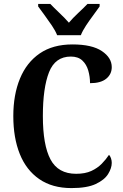

<svg xmlns="http://www.w3.org/2000/svg" viewBox="-20 -951 627 981"><path d="M345 10Q247 10 180.5 -36Q114 -82 81 -164.5Q48 -247 48 -358Q48 -467 82 -549.5Q116 -632 183 -678Q250 -724 350 -724Q450 -724 500.5 -690Q551 -656 551 -608Q551 -572 523 -549Q495 -526 440 -526Q440 -559 431 -590.5Q422 -622 400.5 -642Q379 -662 342 -662Q262 -662 230.5 -582Q199 -502 199 -358Q199 -210 238 -136.5Q277 -63 369 -63Q415 -63 446.5 -77.5Q478 -92 500 -114.5Q522 -137 537 -160Q543 -154 547 -142.5Q551 -131 551 -119Q551 -92 532.5 -62Q514 -32 469.5 -11Q425 10 345 10ZM272 -771Q263 -794 245 -820.5Q227 -847 208 -873Q189 -899 175 -918V-931H237Q255 -912 283.5 -885Q312 -858 332 -835Q351 -858 380 -885Q409 -912 427 -931H489V-918Q476 -899 456.5 -873Q437 -847 419.5 -820.5Q402 -794 393 -771Z"/></svg>

Font: Noto Serif Hebrew Condensed
Style: Bold
Weight: 700
Width: 3
Designer: Monotype Design Team
Foundry: Monotype Imaging Inc.
Version: Version 2.004; ttfautohint (v1.8.4.7-5d5b)